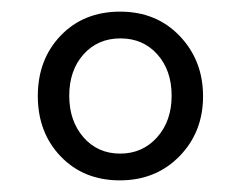

<svg xmlns="http://www.w3.org/2000/svg" viewBox="-20 -636 414 330"><path d="M288.5 -367.5Q248 -326 186 -326Q124 -326 84.5 -367Q45 -408 45 -471Q45 -534 84.5 -575Q124 -616 186.5 -616Q249 -616 289 -574Q329 -532 329 -470.5Q329 -409 288.5 -367.5ZM275 -471.5Q275 -515 250.5 -542.5Q226 -570 187 -570Q148 -570 123.5 -542.5Q99 -515 99 -471.5Q99 -428 123.5 -400Q148 -372 186.5 -372Q225 -372 250 -400Q275 -428 275 -471.5Z"/></svg>

Font: Flamenco
Style: Regular
Weight: 400
Designer: Luciano Vergara
Foundry: Luciano Vergara
Version: Version 1.002